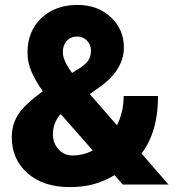

<svg xmlns="http://www.w3.org/2000/svg" viewBox="-20 -741 714 771"><path d="M151.9 -374.5Q123 -415.5 106.7 -452.6Q90.3 -489.7 90.3 -529.3Q90.3 -615.2 146 -668.2Q201.7 -721.2 291.5 -721.2Q372.1 -721.2 424.8 -672.1Q477.5 -623 477.5 -550.3Q477.5 -459.5 377.4 -389.2L340.3 -363.3L449.7 -237.8Q476.6 -291.5 476.6 -355.5H614.7Q614.7 -211.4 548.3 -124.5L656.7 0H473.1L439.9 -37.6Q398.9 -13.2 356.2 -1.5Q313.5 10.3 259.8 10.3Q154.3 10.3 90.8 -45.2Q27.3 -100.6 27.3 -190.9Q27.3 -240.2 52.5 -280.3Q77.6 -320.3 150.4 -373.5ZM270.5 -116.7Q313.5 -116.7 352.5 -136.7L224.6 -282.2L220.2 -279.3Q192.4 -245.1 192.4 -202.1Q192.4 -166.5 214.8 -141.6Q237.3 -116.7 270.5 -116.7ZM232.4 -531.2Q232.4 -497.1 269.5 -448.2L302.2 -468.8Q324.7 -483.4 335 -499Q345.2 -514.6 345.2 -538.6Q345.2 -561 329.6 -577.6Q314 -594.2 291 -594.2Q263.7 -594.2 248 -576.9Q232.4 -559.6 232.4 -531.2Z"/></svg>

Font: Vazir Black UI
Style: Black-UI
Weight: 900
Designer: Saber Rastikerdar
Foundry: Saber Rastikerdar
Version: Version 30.1.0